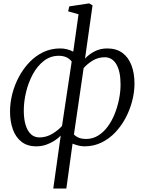

<svg xmlns="http://www.w3.org/2000/svg" viewBox="-20 -836 833 1110"><path d="M288 254 331 -52Q316.5 -36.5 294.8 -22.5Q273 -8.5 246.5 0.8Q220 10 190.5 10Q137.5 10 103.8 -16.8Q70 -43.5 54 -89Q38 -134.5 38 -191.5Q38 -242 51.2 -293.8Q64.5 -345.5 89.8 -392.5Q115 -439.5 150.5 -476.5Q186 -513.5 230.8 -534.8Q275.5 -556 328.5 -556Q348 -556 367 -551.2Q386 -546.5 403.5 -537.5L434 -753.5L374 -770.5L380.5 -799L495.5 -816.5L515 -805L471.5 -497Q494 -522 527 -539Q560 -556 599.5 -556Q653 -556 688 -530Q723 -504 740.2 -458Q757.5 -412 757.5 -352.5Q757.5 -304.5 744.5 -253.5Q731.5 -202.5 707 -155.8Q682.5 -109 647 -71.2Q611.5 -33.5 566.5 -11.8Q521.5 10 468.5 10Q451 10 433.2 5.5Q415.5 1 399.5 -5.5L363.5 254ZM338.5 -108 394.5 -480.5Q380.5 -498 361.8 -505.8Q343 -513.5 320.5 -513.5Q271.5 -513.5 233.5 -484Q195.5 -454.5 169.8 -406.8Q144 -359 130.8 -303.8Q117.5 -248.5 117.5 -197Q117.5 -149 128 -114Q138.5 -79 158.8 -60.2Q179 -41.5 207.5 -41.5Q248.5 -41.5 283.8 -63.2Q319 -85 338.5 -108ZM463.5 -442.5 407.5 -58.5Q421 -45 438.2 -38.8Q455.5 -32.5 476.5 -32.5Q515.5 -32.5 547.2 -52Q579 -71.5 603.2 -104.8Q627.5 -138 643.8 -179.2Q660 -220.5 668.5 -264Q677 -307.5 677 -347.5Q677 -422.5 653 -463.8Q629 -505 585.5 -505Q547.5 -505 516.2 -486Q485 -467 463.5 -442.5Z"/></svg>

Font: Merriweather 48pt Light
Style: Italic
Weight: 300
Italic angle: -7.8°
Version: Version 2.101